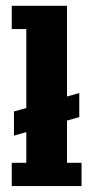

<svg xmlns="http://www.w3.org/2000/svg" viewBox="-20 -625 313 645"><path d="M246.3 -312.5V-231.7L205.1 -220V-78.1H253.9V0H19.5V-78.1H68.4V-181.2L26.9 -169.4V-250.5L68.4 -262.2V-527.3H19.5V-605.5H205.1V-300.8Z"/></svg>

Font: Orelega One
Style: Regular
Weight: 400
Version: Version 1.1 ; ttfautohint (v1.8.3)